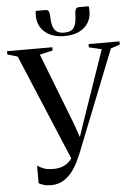

<svg xmlns="http://www.w3.org/2000/svg" viewBox="-78 -997 747 1058"><g transform="rotate(-5 295.0 -468.0)"><path d="M161.5 13.5Q135 13.5 119.5 8Q104 2.5 93.5 -3V-100.5Q106.5 -91.5 126.2 -83Q146 -74.5 182.5 -74.5Q213 -74.5 236 -84.2Q259 -94 275.5 -112.2Q292 -130.5 301.5 -156.5L290.5 -110L39.5 -708.5L-16.5 -725V-743H234V-725L162 -708.5L315.5 -313.5L350 -214.5L335.5 -217L367.5 -312.5L504.5 -708.5L434.5 -725V-743H605.5V-725L555 -708.5L335 -154Q326 -131.5 312.2 -102.8Q298.5 -74 278.2 -47.8Q258 -21.5 229.2 -4Q200.5 13.5 161.5 13.5ZM215 -950.5Q228.5 -950.5 233 -939.2Q237.5 -928 237.5 -910.5Q237.5 -864.5 252.8 -841Q268 -817.5 307 -817.5Q346.5 -817.5 361.2 -841Q376 -864.5 376 -910.5Q376 -928 380.8 -939.2Q385.5 -950.5 399 -950.5H453.5Q454.5 -944 455 -937.2Q455.5 -930.5 455.5 -923.5Q455.5 -886.5 437.8 -858.2Q420 -830 386.8 -814.2Q353.5 -798.5 307 -798.5Q260.5 -798.5 227.5 -814.2Q194.5 -830 176.5 -858.2Q158.5 -886.5 158.5 -923.5Q158.5 -930.5 159 -937.2Q159.5 -944 160.5 -950.5Z"/></g></svg>

Font: Merriweather 144pt
Style: Regular
Weight: 400
Version: Version 2.100